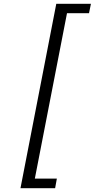

<svg xmlns="http://www.w3.org/2000/svg" viewBox="-20 -770 495 1003"><path d="M274 -750H455L445 -701H330L162 163H277L268 213H87Z"/></svg>

Font: Teachers[wght] Italic
Style: Regular
Weight: 400
Designer: Alfredo Marco Pradil & Chank Diesel
Version: Version 1.000;Glyphs 3.1.2 (3151)